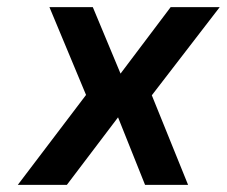

<svg xmlns="http://www.w3.org/2000/svg" viewBox="-20 -520 638 540"><path d="M119 -500H241L319 -313L460 -500H598L407 -252L509 0H388L312 -190L168 0H30L222 -253Z"/></svg>

Font: Overused Grotesk SemiBold
Style: Italic
Weight: 600
Italic angle: -10°
Version: Version 0.003